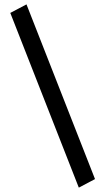

<svg xmlns="http://www.w3.org/2000/svg" viewBox="-20 -687 481 877"><path d="M414 131 101 -667 27 -628 340 170Z"/></svg>

Font: Buenard
Style: Regular
Weight: 400
Version: Version 2.000